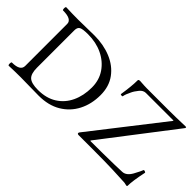

<svg xmlns="http://www.w3.org/2000/svg" viewBox="-57 -1108 1565 1565"><g transform="rotate(45 725.0 -325.5)"><path d="M48 3Q43 3 41.5 -6Q40 -15 41.5 -24.5Q43 -34 48 -34Q144 -34 144 -91V-575Q144 -629 43 -629Q38 -629 36.5 -638.5Q35 -648 36.5 -657Q38 -666 43 -666Q114 -663 183 -663Q229 -663 275 -664.5Q321 -666 367 -666Q473 -666 559 -630.5Q645 -595 696 -526Q747 -457 747 -357Q747 -254 705 -172.5Q663 -91 584 -44Q505 3 393 3Q340 3 287.5 1.5Q235 0 183 0Q116 0 48 3ZM356 -26Q451 -26 517.5 -68Q584 -110 618.5 -183.5Q653 -257 653 -351Q653 -437 609 -501Q565 -565 491 -600.5Q417 -636 324 -636Q263 -636 242.5 -625Q222 -614 222 -580V-149Q222 -79 251 -52.5Q280 -26 356 -26ZM1417 16Q1397 11 1390 10Q1338 7 1251 3.5Q1164 0 1038 0H852Q836 0 836 -10Q836 -16 841 -22L1314 -628L1312 -631H995Q981 -631 967.5 -624Q954 -617 942 -602Q916 -570 905 -544Q897 -527 890.5 -511.5Q884 -496 881 -479Q879 -474 868 -475.5Q857 -477 858 -481Q866 -532 870.5 -576.5Q875 -621 875 -656Q875 -667 894 -667Q921 -665 940.5 -664Q960 -663 973 -663H1223Q1264 -663 1313 -664Q1362 -665 1416 -667Q1426 -667 1426 -662Q1426 -656 1419 -648L951 -39L952 -34Q1025 -34 1096.5 -35Q1168 -36 1225.5 -37Q1283 -38 1314 -40Q1358 -42 1389 -97Q1406 -128 1414.5 -146Q1423 -164 1426 -172Q1428 -178 1439.5 -174Q1451 -170 1450 -165Q1425 -45 1425 10Q1425 15 1417 16Z"/></g></svg>

Font: Junicode SmExp
Style: Regular
Weight: 400
Width: 6
Designer: Peter S. Baker
Version: Version 2.205; ttfautohint (v1.8.4)